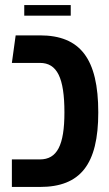

<svg xmlns="http://www.w3.org/2000/svg" viewBox="-20 -740 433 760"><path d="M76 -678H260V-720H76ZM27 0H138C298 0 369 -89 369 -295C369 -507 298 -600 138 -600H42L27 -491H138C206 -491 235 -432 235 -295C235 -165 206 -109 138 -109H27Z"/></svg>

Font: Noto Sans Hebrew ExtraCondensed SemiBold
Style: Regular
Weight: 600
Width: 2
Designer: Ben Nathan
Foundry: Google LLC
Version: Version 3.001